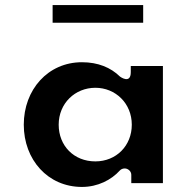

<svg xmlns="http://www.w3.org/2000/svg" viewBox="-20 -749 752 759"><path d="M188 -729V-659H546V-729ZM74 -256C74 -117.7 169.2 -10 304 -10C366.5 -10 420 -37.8 453.5 -74.8C457.7 -79.5 464.9 -83 472 -83H474C484.7 -83 499 -73.1 499 -58V-25H624V-488H497V-464C497 -414.5 454.5 -446.1 454.5 -446.1C417.5 -482.3 367.4 -503 304 -503C169.3 -503 74 -394.4 74 -256ZM212 -256C212 -340.7 276.8 -402 357 -402C436.4 -402 501 -340.6 501 -256C501 -172.8 439.4 -111 357 -111C271.7 -111 212 -173.1 212 -256Z"/></svg>

Font: Hussar Ekologiczny
Style: Regular
Weight: 400
Foundry: Cannot Into Space Fonts
Version: Version 0.97